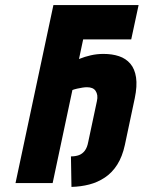

<svg xmlns="http://www.w3.org/2000/svg" viewBox="-20 -720 565 755"><path d="M387 -508Q361 -508 337 -502.5Q313 -497 293.5 -489Q274 -481 262 -475L237 -354Q249 -360 260.5 -364.5Q272 -369 283.5 -371.5Q295 -374 304.5 -375.5Q314 -377 322 -377Q334 -377 342.5 -373.5Q351 -370 356 -362.5Q361 -355 362.5 -345Q364 -335 361 -322L327 -162Q323 -140 313.5 -127.5Q304 -115 290.5 -110Q277 -105 259 -105L261 15Q298 14 331 5.5Q364 -3 392.5 -22Q421 -41 441 -72.5Q461 -104 471 -150L510 -334Q520 -382 515 -415.5Q510 -449 492.5 -469.5Q475 -490 448 -499Q421 -508 387 -508ZM41 0H187L307 -565H496L525 -700H190Z"/></svg>

Font: Advent Pro ExtraBold
Style: Italic
Weight: 800
Italic angle: -12°
Version: Version 3.000